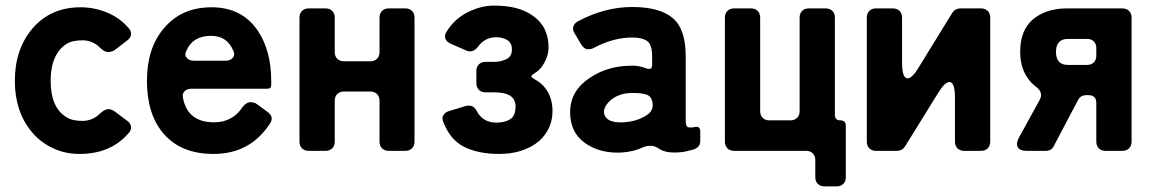

<svg xmlns="http://www.w3.org/2000/svg" viewBox="-20 -539 4122 686"><path d="M441 -65Q377 11 264 11Q212 11 168 -10Q124 -31 94 -67Q33 -140 33 -250Q33 -362 95 -436Q160 -513 268 -513Q317 -513 363 -494Q409 -475 441 -437Q450 -426 448 -414.5Q446 -403 435 -395L391 -361Q380 -353 366.5 -353Q353 -353 337 -369Q311 -395 274.5 -395Q238 -395 217.5 -382Q197 -369 184 -348Q161 -310 161 -250Q161 -154 218 -120Q238 -107 274.5 -107Q311 -107 338 -134Q355 -149 367 -149Q379 -149 391 -140L435 -107Q446 -99 448 -87.5Q450 -76 441 -65Z M743 11Q626 11 564 -62Q505 -131 505 -250Q505 -366 564 -436Q627 -513 736 -513Q843 -513 900 -431Q949 -359 949 -250V-236Q949 -222 935 -222H664Q648 -222 639 -212.5Q630 -203 634 -188Q651 -102 745 -102Q811 -102 847 -157Q861 -174 874.5 -174Q888 -174 898 -167L936 -139Q960 -122 945 -98Q874 11 743 11ZM673 -322H785Q803 -322 812 -332.5Q821 -343 813 -359Q791 -411 734 -411Q669 -411 646 -358Q638 -343 647 -332.5Q656 -322 673 -322Z M1050 -33V-476Q1050 -491 1059 -500Q1068 -509 1083 -509H1143Q1158 -509 1167 -500Q1176 -491 1176 -476V-353Q1176 -338 1185 -329Q1194 -320 1209 -320H1303Q1318 -320 1327 -329Q1336 -338 1336 -353V-476Q1336 -491 1345 -500Q1354 -509 1369 -509H1428Q1443 -509 1452 -500Q1461 -491 1461 -476V-33Q1461 -18 1452 -9Q1443 0 1428 0H1369Q1354 0 1345 -9Q1336 -18 1336 -33V-179Q1336 -194 1327 -203Q1318 -212 1303 -212H1209Q1194 -212 1185 -203Q1176 -194 1176 -179V-33Q1176 -18 1167 -9Q1158 0 1143 0H1083Q1068 0 1059 -9Q1050 -18 1050 -33Z M1822 -159Q1822 -209 1747 -209H1715Q1700 -209 1691 -218Q1682 -227 1682 -242V-286Q1682 -300 1691 -309Q1700 -318 1715 -318H1747Q1769 -318 1789 -327.5Q1809 -337 1809 -362Q1809 -387 1791.5 -396.5Q1774 -406 1753 -406Q1712 -406 1687 -371Q1669 -349 1647 -358L1590 -383Q1576 -389 1571.5 -400.5Q1567 -412 1575 -425Q1604 -472 1651.5 -495.5Q1699 -519 1744 -519Q1789 -519 1822.5 -510.5Q1856 -502 1882 -484Q1940 -445 1940 -369Q1940 -344 1926.5 -318Q1913 -292 1895.5 -281Q1878 -270 1878.5 -266Q1879 -262 1893 -254Q1921 -239 1937.5 -210Q1954 -181 1954 -143Q1954 -105 1937.5 -74.5Q1921 -44 1893 -25Q1840 11 1764 11Q1688 11 1638 -14.5Q1588 -40 1564 -103Q1558 -116 1564 -127Q1570 -138 1584 -142L1643 -160Q1671 -168 1684 -141Q1706 -101 1753 -101Q1784 -101 1803 -113Q1822 -125 1822 -159Z M2201 6Q2124 10 2070 -28Q2017 -66 2017 -138Q2017 -214 2086 -260Q2148 -302 2227 -304Q2259 -307 2291 -294Q2310 -288 2310 -307V-338Q2310 -380 2292 -392.5Q2274 -405 2240 -405Q2172 -405 2104 -369Q2094 -363 2080.5 -363Q2067 -363 2056 -381L2033 -420Q2025 -432 2028.5 -444Q2032 -456 2045 -463Q2141 -514 2238.5 -514Q2336 -514 2383 -475Q2430 -436 2430 -338V-108Q2430 -87 2438.5 -84.5Q2447 -82 2461 -85Q2482 -90 2482 -69V-35Q2482 -7 2442 -1Q2420 6 2388.5 6Q2357 6 2337 -6Q2321 -18 2305 -18Q2289 -18 2278 -13Q2245 3 2201 6ZM2138 -137Q2143 -98 2210 -102Q2252 -105 2283 -123Q2314 -139 2312 -166.5Q2310 -194 2290 -201Q2270 -208 2231 -206.5Q2192 -205 2164 -183Q2137 -160 2138 -137Z M2893 94V33Q2893 18 2884 9Q2875 0 2860 0H2603Q2588 0 2579 -9Q2570 -18 2570 -33V-476Q2570 -491 2579 -500Q2588 -509 2603 -509H2663Q2678 -509 2687 -500Q2696 -491 2696 -476V-142Q2696 -127 2705 -118Q2714 -109 2729 -109H2804Q2819 -109 2828 -118Q2837 -127 2837 -142V-476Q2837 -491 2846 -500Q2855 -509 2870 -509H2930Q2945 -509 2954 -500Q2963 -491 2963 -476V-129Q2963 -109 2982.5 -109Q3002 -109 3002 -90V94Q3002 109 2993 118Q2984 127 2969 127H2926Q2911 127 2902 118Q2893 109 2893 94Z M3077 -33V-476Q3077 -491 3086 -500Q3095 -509 3110 -509H3170Q3185 -509 3194 -500Q3203 -491 3203 -476V-316Q3203 -259 3223 -259Q3239 -259 3263 -299L3383 -494Q3393 -509 3411 -509H3485Q3500 -509 3509 -500Q3518 -491 3518 -476V-33Q3518 -18 3509 -9Q3500 0 3485 0H3425Q3410 0 3401 -9Q3392 -18 3392 -33V-190Q3392 -246 3372 -246Q3356 -246 3332 -207L3213 -15Q3203 0 3185 0H3110Q3095 0 3086 -9Q3077 -18 3077 -33Z M3621 -48 3694 -181Q3710 -209 3680 -230Q3625 -274 3625 -353Q3625 -432 3671.5 -470.5Q3718 -509 3793 -509H3990Q4005 -509 4014 -500Q4023 -491 4023 -476V-33Q4023 -18 4014 -9Q4005 0 3990 0H3930Q3915 0 3906 -9Q3897 -18 3897 -33V-171Q3897 -199 3869 -199H3861Q3841 -199 3832 -182L3745 -17Q3737 0 3716 0H3649Q3624 0 3616.5 -13Q3609 -26 3621 -48ZM3796 -307H3864Q3879 -307 3888 -316Q3897 -325 3897 -340V-367Q3897 -382 3888 -391Q3879 -400 3864 -400H3796Q3753 -400 3753 -353.5Q3753 -307 3796 -307Z"/></svg>

Font: Tsunagi Gothic Black
Style: Regular
Weight: 900
Designer: Yoshimichi Ohira
Foundry: Positype
Version: Version 1.001